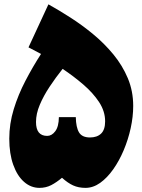

<svg xmlns="http://www.w3.org/2000/svg" viewBox="-20 -867 666 898"><path d="M206.5 -846.7Q254.9 -819.8 309.3 -784.9Q363.8 -750 415.8 -707Q467.8 -664.1 510.3 -612.5Q552.7 -561 577.9 -501Q603 -440.9 603 -371.6Q603 -321.3 591.3 -267.8Q579.6 -214.4 558.6 -164.6Q537.6 -114.7 509.5 -75Q481.4 -35.2 448.5 -11.7Q415.5 11.7 379.9 11.7Q347.2 11.7 322 0.2Q296.9 -11.2 270 -35.6Q244.6 -14.2 219.7 -1.2Q194.8 11.7 164.6 11.7Q124.5 11.7 92.5 -16.4Q60.5 -44.4 42 -96.2Q23.4 -147.9 23.4 -218.3Q23.4 -288.1 44.2 -356Q64.9 -423.8 98.9 -489Q132.8 -554.2 171.9 -614.7Q139.6 -632.3 113.3 -645.5ZM272.9 -544.9Q240.2 -503.9 211.9 -461.2Q183.6 -418.5 166 -376.7Q148.4 -335 148.4 -296.4Q148.4 -231.4 200.7 -231.4Q222.2 -231.4 238.5 -253.2Q254.9 -274.9 255.4 -319.3H334.5Q335.4 -271.5 349.6 -247.8Q363.8 -224.1 400.9 -224.1Q434.1 -224.1 452.9 -242.2Q471.7 -260.3 471.7 -299.8Q471.7 -346.2 443.6 -389.2Q415.5 -432.1 370.1 -471.2Q324.7 -510.3 272.9 -544.9Z"/></svg>

Font: Pinar-FD Black
Style: Regular
Weight: 900
Designer: Amin Abedi
Version: Version 3.000